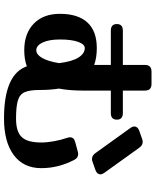

<svg xmlns="http://www.w3.org/2000/svg" viewBox="71 -815 776 958"><g transform="rotate(90 459.0 -336.0)"><path d="M668 -282Q665 -291 665 -297Q665 -317 688 -323L736 -336Q740 -337 743 -337.5Q746 -338 749 -338Q768 -338 778 -318Q819 -239 819 -154Q819 -65 753.5 -16.5Q688 32 572 32Q350 32 311 -82Q276 -69 231 -69Q147 -69 98 -116.5Q49 -164 49 -247Q49 -337 92 -384Q135 -431 220 -431Q268 -431 304 -418V-501H133Q100 -501 100 -531Q100 -561 133 -561H304V-671Q304 -704 337 -704H399Q432 -704 432 -671V-561H544Q577 -561 577 -531Q577 -501 544 -501H432V-364Q432 -294 422 -242Q429 -199 429 -144Q429 -96 440 -71Q451 -46 482 -37Q513 -28 572 -28Q637 -28 664 -56.5Q691 -85 691 -154Q691 -183 684.5 -218.5Q678 -254 668 -282ZM842 -469Q850 -458 850 -449Q850 -432 828 -424L788 -410Q781 -407 773 -407Q756 -407 744 -424L619 -598Q611 -609 611 -618Q611 -635 633 -643L673 -657Q681 -660 688 -660Q705 -660 717 -643ZM177 -247Q177 -193 192 -161Q207 -129 231 -129Q252 -129 269 -158Q286 -187 295 -243Q287 -308 267 -339.5Q247 -371 220 -371Q201 -371 189 -338Q177 -305 177 -247Z"/></g></svg>

Font: Yusei Magic
Style: Regular
Weight: 400
Designer: Tanukizamurai
Foundry: Yusei Magic Project
Version: Version 1.200